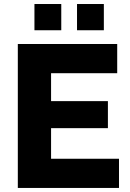

<svg xmlns="http://www.w3.org/2000/svg" viewBox="-20 -927 639 947"><path d="M149.9 -777.8V-907.2H282.2V-777.8ZM359.9 -777.8V-907.2H492.2V-777.8ZM566.9 -144V0H67.9V-710H558.1V-565.9H231.9V-428.2H512.2V-294.9H231.9V-144Z"/></svg>

Font: Raleway-v4020 ExtraBold
Style: Regular
Weight: 800
Designer: Matt McInerney, Pablo Impallari, Rodrigo Fuenzalida
Foundry: Matt McInerney, Pablo Impallari, Rodrigo Fuenzalida
Version: Version 4.020;PS 004.020;hotconv 1.0.88;makeotf.lib2.5.64775